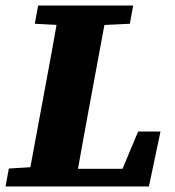

<svg xmlns="http://www.w3.org/2000/svg" viewBox="-30 -675 633 695"><path d="M-10 0 2 -65 135 -73H151L145 0ZM67 0 133 -356Q147 -430 160.5 -505Q174 -580 187 -655H361L295 -299Q281 -224 267.5 -149Q254 -74 241 0ZM96 -589 108 -655H452L440 -589L294 -582H231ZM176 0 182 -64H486L393 -15L470 -199H551L509 0Z"/></svg>

Font: Source Serif 4 ExtraBold
Style: Italic
Weight: 800
Italic angle: -12°
Designer: Frank Grießhammer
Foundry: Adobe Systems Incorporated
Version: Version 4.004;hotconv 1.0.116;makeotfexe 2.5.65601